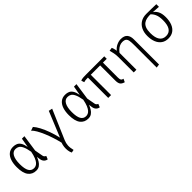

<svg xmlns="http://www.w3.org/2000/svg" viewBox="235 -1728 3130 3130"><g transform="rotate(-45 1800.0 -163.0)"><path d="M257.5 -534.5Q301 -534.5 334 -519.8Q367 -505 390 -468Q413 -431 425.5 -363L454 -525H511.5L469.5 -235L495.5 -92.5Q498.5 -75.5 507.8 -64.8Q517 -54 536 -45.5L513 11Q477 5.5 454.2 -18.8Q431.5 -43 425.5 -84L417.5 -141.5Q403.5 -104 382.5 -69.2Q361.5 -34.5 330.2 -12.2Q299 10 253.5 10Q165.5 10 115.5 -55Q65.5 -120 65.5 -257Q65.5 -338.5 86.2 -401Q107 -463.5 149.5 -499Q192 -534.5 257.5 -534.5ZM259.5 -481Q200 -481 167.8 -422.8Q135.5 -364.5 135.5 -257Q135.5 -148.5 165.2 -96.2Q195 -44 255.5 -44Q275.5 -44 296.8 -52.5Q318 -61 338.8 -84.2Q359.5 -107.5 378 -151.8Q396.5 -196 410.5 -267.5Q395.5 -354 374 -400.2Q352.5 -446.5 324.2 -463.8Q296 -481 259.5 -481Z M1085 -536.5 1148.5 -522.5 930 -14.5Q909.5 34 906.2 83.2Q903 132.5 920 200L869 210Q853.5 179.5 847.8 139.5Q842 99.5 846.5 57.5Q851 15.5 865.5 -21.5Q850 -88.5 826 -163.5Q802 -238.5 772.8 -308.5Q743.5 -378.5 712.2 -432.5Q681 -486.5 651.5 -511.5L716 -534Q752 -495 787 -429Q822 -363 852.5 -278.2Q883 -193.5 905 -98Z M1457.5 -534.5Q1501 -534.5 1534 -519.8Q1567 -505 1590 -468Q1613 -431 1625.5 -363L1654 -525H1711.5L1669.5 -235L1695.5 -92.5Q1698.5 -75.5 1707.8 -64.8Q1717 -54 1736 -45.5L1713 11Q1677 5.5 1654.2 -18.8Q1631.5 -43 1625.5 -84L1617.5 -141.5Q1603.5 -104 1582.5 -69.2Q1561.5 -34.5 1530.2 -12.2Q1499 10 1453.5 10Q1365.5 10 1315.5 -55Q1265.5 -120 1265.5 -257Q1265.5 -338.5 1286.2 -401Q1307 -463.5 1349.5 -499Q1392 -534.5 1457.5 -534.5ZM1459.5 -481Q1400 -481 1367.8 -422.8Q1335.5 -364.5 1335.5 -257Q1335.5 -148.5 1365.2 -96.2Q1395 -44 1455.5 -44Q1475.5 -44 1496.8 -52.5Q1518 -61 1538.8 -84.2Q1559.5 -107.5 1578 -151.8Q1596.5 -196 1610.5 -267.5Q1595.5 -354 1574 -400.2Q1552.5 -446.5 1524.2 -463.8Q1496 -481 1459.5 -481Z M1984.5 -484V0H1919V-484ZM2265 -483.5V-124Q2265 -82.5 2276.2 -66.2Q2287.5 -50 2316 -45L2290.5 10Q2237 -5.5 2218.8 -34Q2200.5 -62.5 2200.5 -117V-484ZM2352.5 -525V-468H1908Q1886 -468 1873.5 -467.2Q1861 -466.5 1850.8 -464.5Q1840.5 -462.5 1824 -457.5L1807 -509Q1819.5 -515.5 1833.5 -518.8Q1847.5 -522 1872.5 -523.5Q1897.5 -525 1943 -525Z M2740.5 -534.5Q2819.5 -534.5 2854.5 -493.5Q2889.5 -452.5 2889.5 -380V200.5L2827.5 209V-313.5Q2827.5 -373.5 2821.2 -411Q2815 -448.5 2793 -465.8Q2771 -483 2724 -483Q2690.5 -483 2660 -468Q2629.5 -453 2606 -431.2Q2582.5 -409.5 2568.5 -388.5V0H2506.5V-345.5Q2506.5 -403 2497.5 -448.5Q2488.5 -494 2478.5 -528L2537 -536.5Q2542 -527.5 2547.2 -510.2Q2552.5 -493 2556.5 -474.8Q2560.5 -456.5 2561.5 -444.5Q2594.5 -488.5 2644.5 -511.5Q2694.5 -534.5 2740.5 -534.5Z M3325.5 -530Q3381.5 -530 3444.2 -528.8Q3507 -527.5 3553.5 -526V-465.5L3405 -475.5L3379 -477Q3330.5 -478 3289 -470.5Q3247.5 -463 3216.5 -440.5Q3185.5 -418 3168.2 -375.2Q3151 -332.5 3151 -263Q3151 -153 3189.2 -99Q3227.5 -45 3300 -45Q3372 -45 3409.2 -99.2Q3446.5 -153.5 3446.5 -264.5Q3446.5 -349.5 3422.8 -402Q3399 -454.5 3362.5 -481.5L3413 -478.5Q3454 -460.5 3484.2 -408.2Q3514.5 -356 3514.5 -268.5Q3514.5 -183 3489.8 -120.5Q3465 -58 3417.2 -24Q3369.5 10 3300 10Q3230 10 3181.5 -24.5Q3133 -59 3108 -120.5Q3083 -182 3083 -263Q3083 -343.5 3112 -403.5Q3141 -463.5 3195.2 -496.8Q3249.5 -530 3325.5 -530Z"/></g></svg>

Font: Fira Code Light Light
Style: Regular
Weight: 300
Monospace: yes
Version: Version 5.002